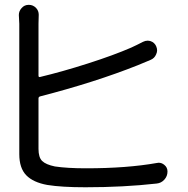

<svg xmlns="http://www.w3.org/2000/svg" viewBox="-20 -789 792 811"><path d="M149.4 -381.8Q142.6 -379.9 142.6 -373V-160.2Q142.6 -124 158.2 -108.9Q173.8 -93.8 211.9 -85.9Q263.7 -78.1 343.8 -78.1Q515.6 -78.1 642.6 -100.6Q646.5 -101.6 650.4 -101.6Q663.1 -101.6 673.8 -92.8Q687.5 -82 687.5 -64.5Q687.5 -44.9 674.3 -30.3Q661.1 -15.6 641.6 -13.7Q502 2 340.8 2Q240.2 2 179.7 -7.8Q120.1 -18.6 90.8 -48.8Q61.5 -79.1 61.5 -137.7V-688.5L59.6 -725.6Q59.6 -742.2 71.3 -754.9Q83 -768.6 101.6 -768.6Q120.1 -768.6 132.8 -754.9Q143.6 -743.2 143.6 -726.6L142.6 -688.5V-469.7Q142.6 -461.9 149.4 -463.9Q243.2 -486.3 351.6 -521Q460 -555.7 534.2 -587.9Q559.6 -599.6 584 -612.3Q593.8 -617.2 603.5 -617.2Q609.4 -617.2 616.2 -615.2Q632.8 -609.4 639.6 -593.8Q643.6 -585 643.6 -576.2Q643.6 -568.4 639.6 -559.6Q632.8 -543 616.2 -536.1Q582 -521.5 562.5 -513.7Q380.9 -441.4 149.4 -381.8Z"/></svg>

Font: Gen Jyuu Gothic P Regular
Style: Regular
Weight: 400
Designer: [Source Han Sans]
Ryoko NISHIZUKA  (kana & ideographs); Paul D. Hunt (Latin, Greek & Cyrillic); Wenlong ZHANG  (bopomofo
Version: Version 1.002.20150607